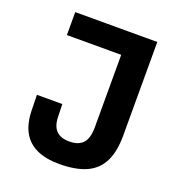

<svg xmlns="http://www.w3.org/2000/svg" viewBox="-134 -839 887 960"><g transform="rotate(20 310.0 -359.5)"><path d="M199.5 -275.9 201.4 -207.8Q202.8 -158.8 226.5 -135.3Q250.3 -111.8 295 -111.8Q344.3 -111.8 368.2 -137.8Q392 -163.7 392 -223V-730H539.6V-233.2Q539.6 -146 512.5 -92.5Q485.4 -38.9 429.6 -13.9Q373.8 11.1 286.1 11.1Q215.3 11.1 167 -11.2Q118.6 -33.4 93.3 -78.5Q68 -123.7 66.3 -192.5L64.4 -275.9ZM474.7 -607.9H103V-730H474.7Z"/></g></svg>

Font: Monaspace Neon Var
Style: Regular
Weight: 400
Designer: Riley Cran and the Lettermatic Team
Version: Version 1.000 (Monaspace Neon Var)